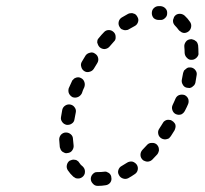

<svg xmlns="http://www.w3.org/2000/svg" viewBox="-20 -578 667 626"><path d="M339 18Q345 10 343 1Q343 -3 341 -7Q339 -11 335 -14Q331 -16 327 -18Q323 -19 318 -18Q310 -17 301 -17H299Q294 -17 290 -16Q286 -14 283 -11Q280 -8 278 -4Q276 1 276 5Q276 14 283 21Q289 28 298 28H301Q312 28 324 26Q333 25 339 18ZM426 -41Q423 -45 420 -47Q416 -50 412 -51Q407 -52 403 -51Q398 -50 395 -48Q386 -42 377 -37Q369 -33 366 -24Q363 -15 368 -7Q372 1 381 4Q390 7 398 3Q409 -3 419 -10Q427 -15 429 -24Q431 -33 426 -41ZM235 4Q240 4 244 2Q248 0 251 -3Q254 -6 256 -11Q257 -15 257 -19Q257 -24 255 -28Q253 -32 250 -35Q243 -40 238 -48Q236 -52 232 -54Q229 -57 224 -57Q220 -58 215 -57Q211 -56 207 -54Q200 -49 198 -40Q196 -31 201 -23Q209 -11 219 -2Q223 1 227 3Q231 4 235 4ZM498 -92Q498 -96 496 -100Q494 -104 491 -107Q484 -113 474 -112Q465 -112 459 -105Q452 -97 444 -89Q438 -82 438 -73Q438 -64 445 -57Q448 -54 452 -53Q456 -51 461 -51Q465 -51 470 -53Q474 -55 477 -58Q485 -66 493 -75Q496 -79 497 -83Q499 -87 498 -92ZM184 -83Q187 -81 192 -79Q196 -78 200 -79Q210 -80 215 -87Q221 -95 220 -104Q219 -114 218 -124Q218 -134 211 -140Q204 -146 195 -146Q186 -146 179 -139Q173 -132 173 -123Q174 -110 175 -98Q176 -94 178 -90Q180 -86 184 -83ZM552 -171Q551 -175 548 -178Q545 -182 541 -184Q538 -187 533 -187Q529 -188 524 -187Q520 -186 516 -183Q513 -181 511 -177Q505 -167 499 -158Q494 -151 496 -141Q498 -132 506 -127Q509 -125 514 -124Q518 -123 522 -124Q527 -125 531 -127Q534 -130 537 -134Q543 -143 549 -153Q551 -157 552 -162Q553 -166 552 -171ZM197 -171Q207 -170 214 -175Q222 -180 223 -190Q225 -200 227 -211Q229 -220 224 -227Q219 -235 210 -237Q201 -239 193 -234Q185 -229 183 -220Q181 -209 179 -197Q177 -188 183 -180Q188 -173 197 -171ZM595 -247Q595 -251 594 -255Q592 -260 589 -263Q586 -266 582 -268Q573 -271 564 -268Q556 -265 552 -256Q550 -252 549 -249L543 -236Q539 -228 542 -219Q545 -210 553 -206Q562 -202 571 -205Q579 -209 583 -217L589 -229Q591 -234 593 -238Q595 -242 595 -247ZM205 -273Q207 -269 210 -266Q213 -263 217 -261Q226 -258 235 -262Q243 -266 247 -274Q250 -284 255 -294Q258 -303 255 -311Q252 -320 243 -324Q239 -326 235 -326Q230 -326 226 -324Q222 -323 219 -319Q215 -316 214 -312Q209 -302 204 -290Q203 -286 203 -282Q203 -277 205 -273ZM603 -358Q599 -358 595 -358Q590 -357 587 -354Q583 -351 580 -348Q578 -344 577 -340Q575 -329 573 -319Q571 -310 576 -302Q580 -294 589 -292Q594 -291 598 -291Q603 -292 606 -294Q610 -297 613 -300Q616 -304 617 -308Q619 -320 621 -332Q623 -341 618 -348Q613 -356 603 -358ZM255 -346Q263 -341 272 -344Q281 -346 286 -354Q291 -363 297 -372Q302 -380 300 -389Q298 -398 290 -403Q282 -409 273 -406Q264 -404 259 -397Q253 -387 247 -377Q242 -369 245 -360Q247 -351 255 -346ZM617 -445Q614 -448 609 -449Q605 -451 601 -450Q591 -449 586 -442Q580 -434 581 -425Q582 -415 582 -405Q583 -395 590 -389Q596 -382 606 -383Q610 -383 614 -385Q618 -387 621 -390Q624 -393 626 -397Q628 -401 627 -406Q627 -419 626 -430Q625 -435 623 -439Q621 -443 617 -445ZM297 -439Q298 -435 300 -431Q302 -427 305 -424Q312 -418 321 -418Q331 -419 337 -426Q344 -434 351 -442Q358 -448 357 -458Q357 -467 351 -473Q344 -480 335 -480Q325 -480 319 -473Q311 -465 303 -455Q300 -452 298 -448Q297 -444 297 -439ZM550 -526Q547 -523 546 -518Q544 -514 544 -510Q544 -505 546 -501Q548 -497 551 -494Q557 -488 562 -481Q565 -477 569 -475Q572 -472 577 -471Q581 -470 585 -471Q590 -472 594 -475Q601 -480 603 -489Q605 -498 600 -506Q592 -518 582 -527Q575 -533 566 -533Q556 -533 550 -526ZM370 -490Q372 -486 376 -483Q380 -481 384 -480Q388 -479 393 -480Q397 -480 401 -483Q410 -488 419 -493Q427 -497 430 -506Q433 -515 428 -523Q426 -527 423 -530Q420 -533 415 -534Q411 -536 407 -535Q402 -535 398 -533Q387 -527 377 -521Q369 -516 367 -507Q365 -498 370 -490ZM475 -535Q475 -526 481 -519Q488 -513 497 -513Q500 -513 502 -513Q511 -512 518 -519Q525 -525 525 -534Q526 -544 519 -551Q513 -557 504 -558Q500 -558 497 -558Q488 -558 481 -551Q475 -545 475 -535Z"/></svg>

Font: FRB American Cursive Guidelines Arrows Dashed Extrabold
Style: Bold Italic
Weight: 800
Italic angle: -25°
Version: Version 2.0;Modular Font Editor K font №1